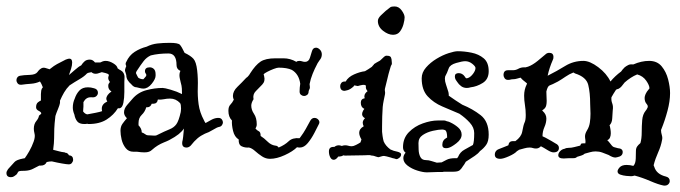

<svg xmlns="http://www.w3.org/2000/svg" viewBox="-39 -486 2112 596"><path d="M5 61Q1 64 -5 64Q-19 64 -19 51Q-19 46 -14 39Q0 24 6 17Q12 10 33 6Q35 6 36 5.5Q37 5 38 5Q44 -3 52 -17Q60 -31 65.5 -46.5Q71 -62 68 -72Q67 -76 66.5 -79.5Q66 -83 66 -86Q66 -101 73.5 -110Q81 -119 82 -127L88 -132Q89 -133 89 -133.5Q89 -134 89 -134Q89 -138 81 -142Q73 -146 73 -153Q73 -164 79 -168.5Q85 -173 88 -174V-194Q88 -199 89 -205Q90 -211 94 -215Q92 -220 90 -224.5Q88 -229 85 -233Q72 -227 57 -226Q42 -225 28 -223H25Q19 -223 15.5 -227.5Q12 -232 12 -237Q12 -242 15 -246Q18 -250 24 -251Q34 -253 52.5 -253.5Q71 -254 77 -262L80 -266Q84 -271 89.5 -274Q95 -277 102 -275L115 -271Q130 -283 138 -287Q146 -291 165 -301Q173 -304 176 -304Q185 -304 185 -292Q185 -283 181.5 -272Q178 -261 175 -253Q181 -258 193.5 -269Q206 -280 213 -283Q218 -291 224 -296Q230 -301 240 -301Q249 -301 256 -292H272Q276 -294 280 -295.5Q284 -297 289 -297Q300 -297 312.5 -289.5Q325 -282 326 -274Q331 -270 336 -267.5Q341 -265 344 -260Q348 -253 347.5 -246Q347 -239 347 -231Q347 -219 347 -200.5Q347 -182 344 -167Q341 -152 333 -150H327Q314 -129 292 -115Q270 -101 236 -101Q233 -101 232 -102Q229 -101 223 -101Q207 -101 200.5 -109.5Q194 -118 192 -130Q187 -142 187 -152Q187 -167 193 -180Q198 -195 207.5 -205Q217 -215 234 -215Q243 -215 253 -212Q265 -209 265 -198Q265 -192 260 -187.5Q255 -183 246 -184H242Q228 -184 220 -169V-155Q220 -153 219.5 -148.5Q219 -144 219 -140Q225 -132 232 -131Q244 -133 258.5 -136Q273 -139 278 -141Q277 -144 277 -149Q277 -163 294 -171Q291 -176 291 -179Q291 -191 307 -202Q297 -208 297 -219Q297 -225 299 -227Q301 -229 302 -232Q297 -238 297 -244Q297 -247 298 -249.5Q299 -252 299 -253Q299 -255 295 -257Q291 -259 277 -262Q273 -261 268 -259Q263 -257 258 -257Q250 -257 245 -262Q241 -261 237.5 -260.5Q234 -260 231 -258Q223 -249 207.5 -240Q192 -231 177 -221Q167 -211 160 -199Q153 -187 147 -173Q149 -167 142 -150Q135 -133 133 -126Q130 -101 129.5 -86Q129 -71 129 -57Q129 -43 126 -21Q135 -19 143.5 -16.5Q152 -14 162 -13L163 -12Q171 -12 175 -4Q188 -3 188 10Q188 15 184 20Q180 25 172 24Q168 24 153.5 21.5Q139 19 122 15Q118 15 114 15.5Q110 16 106 17Q101 28 88 28H83Q73 33 63.5 38Q54 43 41 44Q31 44 26 44.5Q21 45 19 46Q19 46 17 48Q16 49 14.5 52.5Q13 56 5 61Z M375 -15Q360 -15 351 -26.5Q342 -38 338.5 -53Q335 -68 335 -80Q335 -93 341 -101.5Q347 -110 355 -119L354 -120Q346 -128 346 -137Q346 -149 355.5 -160Q365 -171 372 -179Q389 -199 415 -206Q441 -213 466 -213Q472 -213 491 -207.5Q510 -202 526 -194Q526 -203 525.5 -211.5Q525 -220 522 -230Q521 -235 519.5 -241Q518 -247 518 -253Q518 -260 521 -266Q509 -271 509 -284Q509 -320 484 -320Q453 -320 429 -314Q416 -308 407 -296.5Q398 -285 385 -265Q383 -261 383 -259Q385 -255 386.5 -251.5Q388 -248 390 -245Q397 -240 406 -240Q406 -240 410.5 -245Q415 -250 415 -251V-255Q411 -260 411 -265Q411 -277 426 -277Q433 -277 438.5 -272Q444 -267 444 -255V-251Q444 -241 432 -226Q420 -211 406 -211Q401 -211 395.5 -212.5Q390 -214 385 -215Q381 -215 377 -217Q373 -219 368 -225Q362 -230 357.5 -237Q353 -244 353 -253Q352 -258 350.5 -261.5Q349 -265 349 -266Q349 -271 350.5 -274.5Q352 -278 353 -281Q349 -288 353 -294Q362 -314 379 -325Q396 -336 416 -341Q432 -349 449.5 -351Q467 -353 488 -353Q514 -353 519.5 -347Q525 -341 534 -322Q553 -313 561.5 -303.5Q570 -294 573 -268Q576 -242 575 -215Q574 -188 577.5 -162.5Q581 -137 594 -113Q595 -110 599 -104Q608 -109 617 -114Q626 -119 636 -120H639Q646 -120 649.5 -115.5Q653 -111 653 -106Q653 -102 650 -97.5Q647 -93 641 -92Q635 -91 622 -83Q609 -75 597 -71Q584 -65 574 -56.5Q564 -48 553 -34Q547 -28 540 -28Q524 -28 527 -47Q528 -49 529.5 -61Q531 -73 532 -87Q526 -78 515.5 -69.5Q505 -61 486 -51Q484 -50 478.5 -47.5Q473 -45 470 -44Q460 -40 451 -34.5Q442 -29 433 -21Q429 -17 423.5 -15Q418 -13 409 -13Q405 -13 399 -13.5Q393 -14 386 -15ZM440 -65Q445 -65 447 -66Q473 -79 487 -84.5Q501 -90 508.5 -100.5Q516 -111 522 -138Q522 -140 522.5 -142.5Q523 -145 523 -149Q523 -162 520 -166Q507 -180 489 -180Q479 -180 469.5 -178Q460 -176 451 -177Q449 -164 437 -164H432Q428 -153 418 -153H415Q411 -139 401 -129.5Q391 -120 391 -104V-97Q401 -87 401 -75Q407 -73 411.5 -69.5Q416 -66 420 -66H421Z M799 7Q786 7 774.5 -0.5Q763 -8 753 -17Q743 -26 734 -28Q721 -27 711 -32Q701 -37 702 -53Q689 -61 684.5 -79.5Q680 -98 681 -112Q670 -123 670 -142Q670 -155 676 -161Q682 -167 687 -177L686 -178Q684 -184 684 -188Q684 -203 698 -216.5Q712 -230 724 -243Q727 -246 729 -247Q735 -253 738 -259Q754 -284 769.5 -294.5Q785 -305 816 -305H841Q862 -305 881 -294Q884 -297 890 -297Q895 -297 899 -295.5Q903 -294 908 -294Q919 -294 923 -306.5Q927 -319 929 -326Q932 -338 942 -338Q948 -338 954 -332Q960 -326 960 -317Q960 -307 953 -299L947 -290L945 -286Q938 -273 931.5 -257Q925 -241 922 -225L923 -215Q923 -212 922 -210Q921 -208 920 -206L919 -202Q919 -195 914.5 -191.5Q910 -188 905 -188Q900 -188 895.5 -191.5Q891 -195 891 -202Q891 -208 891.5 -214Q892 -220 893 -226Q889 -256 867 -269Q852 -276 826 -276Q821 -276 810.5 -272Q800 -268 790.5 -263Q781 -258 780 -256Q780 -256 779.5 -255.5Q779 -255 780 -253L781 -249Q785 -234 775 -223.5Q765 -213 755 -203Q745 -193 748 -178Q741 -167 741 -158Q741 -145 749.5 -132.5Q758 -120 758 -100Q758 -96 757 -93.5Q756 -91 755 -89L754 -87Q759 -81 764.5 -78.5Q770 -76 770 -65V-64Q781 -57 791.5 -46.5Q802 -36 815 -34Q822 -34 826 -28Q845 -36 857 -47.5Q869 -59 891 -57L894 -61Q903 -73 910 -85.5Q917 -98 924 -111Q929 -120 937 -120Q945 -120 950 -113.5Q955 -107 950 -99Q946 -91 937 -73.5Q928 -56 916.5 -42Q905 -28 892 -28Q886 -28 883 -29Q870 -16 845 -4.5Q820 7 799 7Z M1181 -378Q1166 -378 1150 -390.5Q1134 -403 1134 -421Q1134 -429 1143 -438Q1152 -447 1158 -452L1172 -463Q1174 -465 1178.5 -465.5Q1183 -466 1186 -466Q1199 -466 1208 -453.5Q1217 -441 1217 -432Q1217 -424 1213.5 -411Q1210 -398 1202.5 -388Q1195 -378 1181 -378ZM1191 8Q1191 8 1185 6Q1183 6 1180 5Q1177 4 1174 3Q1167 1 1161 -0.5Q1155 -2 1153 -2Q1149 -2 1143 0Q1137 2 1135 2Q1134 2 1131.5 1Q1129 0 1128 0Q1125 -1 1122 -2Q1119 -3 1115 -3Q1110 -5 1103 -4.5Q1096 -4 1093 -4L1032 -3Q1029 -3 1028 -4Q1020 0 1014 0H1011Q1004 10 997 10Q990 10 986 2Q982 -6 982 -16Q982 -30 996 -30H999Q1005 -35 1013 -35Q1016 -35 1022 -33Q1028 -35 1032 -35Q1038 -35 1042.5 -33.5Q1047 -32 1053 -32Q1058 -32 1066 -36Q1074 -40 1080 -44L1083 -53Q1076 -65 1076 -74Q1076 -86 1090 -94Q1087 -100 1087 -105Q1087 -112 1094 -119Q1085 -124 1085 -132Q1085 -137 1089 -144Q1091 -146 1092 -148Q1081 -153 1081 -167Q1081 -179 1093 -181Q1093 -183 1092.5 -184Q1092 -185 1092 -186Q1092 -192 1095 -196Q1098 -200 1102 -203Q1095 -211 1097 -220Q1093 -224 1084 -222Q1083 -222 1082 -221.5Q1081 -221 1079 -221Q1073 -219 1071 -219L1061 -221Q1059 -219 1059 -218Q1048 -208 1039.5 -206Q1031 -204 1031 -204Q1017 -204 1017 -219Q1017 -224 1020.5 -228.5Q1024 -233 1031 -233H1034Q1042 -247 1060 -255Q1078 -263 1094 -265Q1099 -268 1104 -271Q1109 -274 1113 -277Q1115 -278 1116.5 -280Q1118 -282 1119 -283L1121 -285Q1122 -286 1122 -286.5Q1122 -287 1122 -287L1130 -292L1139 -297Q1140 -297 1144 -301Q1147 -304 1152.5 -309Q1158 -314 1162 -313Q1172 -313 1174.5 -308Q1177 -303 1177 -295Q1178 -288 1177 -286Q1176 -285 1174.5 -281.5Q1173 -278 1171 -270Q1167 -257 1163.5 -241.5Q1160 -226 1156 -211Q1155 -207 1156 -202.5Q1157 -198 1156 -193Q1154 -183 1152 -173.5Q1150 -164 1149 -154Q1148 -142 1147.5 -124.5Q1147 -107 1147 -93.5Q1147 -80 1147 -77Q1147 -74 1148.5 -64Q1150 -54 1152 -47Q1158 -33 1173 -22Q1175 -21 1178 -20Q1181 -19 1183 -18L1195 -15Q1199 -14 1202.5 -12Q1206 -10 1206 -7V-6Q1206 -1 1201 3.5Q1196 8 1191 8Z M1286 49Q1274 49 1256.5 43.5Q1239 38 1226 28Q1213 18 1213 5Q1213 -4 1220 -12Q1212 -18 1212 -29Q1212 -57 1230 -75.5Q1248 -94 1273.5 -103Q1299 -112 1320 -112H1334Q1337 -112 1340 -112Q1343 -112 1347 -110Q1356 -108 1359 -106Q1372 -100 1383 -90.5Q1394 -81 1394 -68Q1394 -54 1378 -41.5Q1362 -29 1353 -27Q1350 -26 1345 -26Q1334 -26 1334 -36Q1334 -51 1347 -58L1349 -59Q1349 -78 1343 -82Q1337 -84 1334 -84Q1323 -84 1305 -80Q1287 -76 1273.5 -67Q1260 -58 1260 -42Q1260 -34 1260.5 -21Q1261 -8 1266 1.5Q1271 11 1283 11Q1292 11 1300.5 14Q1309 17 1317 19L1332 18Q1338 15 1347.5 10Q1357 5 1374 5H1380Q1381 3 1383 1Q1389 -14 1403 -21.5Q1417 -29 1429 -36Q1433 -45 1433 -73Q1433 -90 1419.5 -105Q1406 -120 1387 -133Q1361 -144 1334 -155.5Q1307 -167 1288.5 -187Q1270 -207 1270 -243Q1270 -261 1283.5 -276.5Q1297 -292 1316 -303.5Q1335 -315 1353.5 -321Q1372 -327 1382 -327Q1402 -327 1424.5 -322.5Q1447 -318 1462.5 -305Q1478 -292 1478 -265Q1478 -240 1459.5 -228.5Q1441 -217 1422 -215Q1419 -214 1416 -213.5Q1413 -213 1410 -213Q1400 -213 1392.5 -218.5Q1385 -224 1380 -232L1378 -235Q1373 -241 1373 -249Q1373 -259 1385 -259Q1390 -259 1395 -256.5Q1400 -254 1404 -248L1406 -245Q1406 -245 1406 -244.5Q1406 -244 1407 -244L1408 -243Q1412 -243 1414 -244Q1422 -247 1429.5 -257Q1437 -267 1437 -275Q1437 -280 1427 -288Q1417 -296 1405 -296Q1396 -296 1377 -290.5Q1358 -285 1354 -274Q1351 -266 1348.5 -260Q1346 -254 1343 -249Q1343 -248 1342.5 -246Q1342 -244 1342 -242Q1342 -233 1345.5 -223.5Q1349 -214 1353 -200Q1354 -196 1354 -193.5Q1354 -191 1354 -189Q1364 -182 1375 -174.5Q1386 -167 1396 -161Q1428 -148 1453 -128.5Q1478 -109 1478 -68Q1478 -47 1470 -36Q1462 -25 1451 -17Q1445 -9 1434.5 -2Q1424 5 1407 16Q1404 21 1402 24.5Q1400 28 1398 30Q1394 37 1388.5 42Q1383 47 1369 47H1339Q1336 48 1333 48Q1330 48 1327 48H1317Q1310 48 1302 48.5Q1294 49 1286 49Z M2021 90Q2005 87 1979.5 76Q1954 65 1931 59Q1925 61 1920 61Q1915 61 1905 60Q1895 59 1886.5 56Q1878 53 1878 46Q1878 41 1884 34Q1891 26 1906 26Q1917 26 1927 29Q1934 22 1934.5 6Q1935 -10 1935 -17Q1935 -26 1939 -31.5Q1943 -37 1947 -40L1949 -42Q1953 -56 1953 -75.5Q1953 -95 1954.5 -113Q1956 -131 1965 -142Q1968 -146 1967.5 -145Q1967 -144 1969 -148Q1975 -156 1968.5 -163Q1962 -170 1962 -182Q1962 -187 1965 -194Q1968 -201 1975 -209Q1977 -211 1977 -211.5Q1977 -212 1977 -212Q1977 -221 1967 -235.5Q1957 -250 1939 -255Q1929 -251 1919 -244.5Q1909 -238 1900 -230Q1895 -223 1890.5 -218Q1886 -213 1882 -211Q1881 -210 1878 -209.5Q1875 -209 1873 -207Q1865 -195 1859 -184Q1858 -174 1861.5 -165Q1865 -156 1863 -143Q1862 -133 1861.5 -119Q1861 -105 1853 -97L1854 -95Q1855 -91 1856 -84.5Q1857 -78 1857 -72Q1857 -65 1854.5 -59Q1852 -53 1846 -51Q1852 -45 1854 -42L1858 -37Q1863 -30 1868 -29L1879 -26Q1894 -25 1894 -14Q1894 -1 1877 2Q1876 2 1874.5 2.5Q1873 3 1871 3Q1863 3 1850 -5Q1840 -9 1830.5 -12.5Q1821 -16 1810 -16Q1801 -16 1792.5 -13.5Q1784 -11 1776 -9Q1772 -5 1765 -3Q1758 -1 1752 1Q1749 5 1741 5H1729Q1723 5 1718 5.5Q1713 6 1711 6Q1694 6 1694 -4Q1694 -11 1700 -17Q1706 -23 1713 -24Q1718 -27 1725 -27Q1735 -27 1744 -29.5Q1753 -32 1762 -34L1765 -40Q1768 -41 1771.5 -41Q1775 -41 1778 -41Q1779 -47 1778 -52.5Q1777 -58 1777 -63Q1777 -71 1783 -81Q1790 -92 1792 -105.5Q1794 -119 1794 -133Q1794 -141 1793.5 -148.5Q1793 -156 1793 -163Q1793 -198 1787 -222.5Q1781 -247 1746 -258L1741 -261Q1728 -256 1716.5 -248Q1705 -240 1693 -233Q1674 -223 1667.5 -221Q1661 -219 1657 -202Q1657 -194 1657.5 -186.5Q1658 -179 1658 -173Q1658 -157 1653 -151Q1651 -148 1645 -144L1644 -143L1646 -141Q1657 -131 1657 -118Q1657 -105 1651 -91.5Q1645 -78 1645 -63Q1646 -63 1654.5 -58.5Q1663 -54 1672.5 -48.5Q1682 -43 1685 -41Q1696 -36 1696 -27Q1696 -13 1679 -13Q1672 -13 1660 -20.5Q1648 -28 1640 -32L1639 -31Q1633 -25 1625 -25Q1619 -25 1615 -26.5Q1611 -28 1605 -28Q1597 -28 1588.5 -25.5Q1580 -23 1572 -21Q1570 -19 1566 -17Q1559 -9 1541 -1Q1523 7 1514 7Q1497 7 1497 -6Q1497 -20 1514 -25Q1519 -27 1525.5 -29.5Q1532 -32 1539 -35Q1541 -48 1553 -48H1561Q1579 -61 1582 -77Q1586 -99 1589.5 -106Q1593 -113 1593 -129Q1593 -145 1590.5 -160Q1588 -175 1588 -189Q1588 -208 1596 -224L1597 -227Q1594 -230 1591 -232L1586 -236Q1582 -239 1577 -245Q1572 -244 1566 -242Q1560 -240 1553 -240Q1549 -240 1546 -239Q1543 -238 1538 -238Q1531 -238 1527.5 -243Q1524 -248 1524 -253Q1524 -268 1538 -268H1553Q1562 -268 1570 -272.5Q1578 -277 1588 -277H1593L1596 -278L1600 -279Q1614 -284 1630 -297Q1646 -310 1654 -317Q1659 -322 1666 -322Q1679 -322 1679 -309Q1679 -303 1677 -300Q1666 -275 1661 -251L1663 -252Q1689 -265 1715 -281Q1741 -297 1772 -297Q1792 -297 1818 -277.5Q1844 -258 1856 -233Q1870 -250 1889 -264Q1891 -267 1893.5 -270Q1896 -273 1900 -277Q1905 -281 1911 -284Q1917 -287 1924 -286H1927Q1952 -297 1976 -297Q2001 -297 2015 -280Q2029 -263 2035 -239.5Q2041 -216 2041 -197Q2041 -172 2033 -142Q2025 -112 2014 -85Q2013 -84 2013 -81Q2013 -75 2015.5 -66.5Q2018 -58 2016 -51Q2013 -33 2004 -13Q1995 7 1990 27Q1990 28 1992 32Q1999 55 2028 62Q2040 65 2040 76Q2040 82 2035 86.5Q2030 91 2021 90Z"/></svg>

Font: RU Serius
Style: Regular
Weight: 400
Designer: Robert E. Leuschke
Foundry: Robert E. Leuschke
Version: Version 1.011; ttfautohint (v1.8.3)